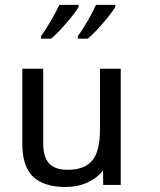

<svg xmlns="http://www.w3.org/2000/svg" viewBox="-20 -764 654 785"><path d="M156.7 -482.9V-176.8Q156.7 -122.1 180.7 -95.9Q204.6 -69.8 256.3 -69.8Q325.2 -69.8 356.9 -107.4Q388.7 -145 388.7 -233.9V-482.9H473.6V-7.8H401.9L401.4 -67.9Q378.9 -37.1 338.6 -18.3Q298.3 0.5 247.6 0.5Q159.2 0.5 115.2 -41.7Q71.3 -84 71.3 -174.3V-482.9ZM147.9 -616.7Q163.1 -636.7 186.3 -676Q209.5 -715.3 222.7 -744.1H301.3V-735.4Q285.6 -709 249.5 -667.5Q213.4 -626 189 -606H147.9ZM298.3 -616.7Q319.3 -645 340.6 -682.4Q361.8 -719.7 372.6 -744.1H451.2V-735.4Q435.5 -709 399.4 -667.5Q363.3 -626 338.9 -606H298.3Z"/></svg>

Font: XL-Viking
Style: Regular
Weight: 400
Foundry: Ascender Corporation
Version: Version 1.10 March 23, 2015